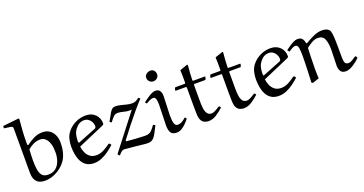

<svg xmlns="http://www.w3.org/2000/svg" viewBox="-51 -1313 3730 1970"><g transform="rotate(-20 1814.0 -328.5)"><path d="M-14.2 -661.1 -7.8 -666 161.1 -684.1 167 -676.8Q161.1 -615.7 157 -554.9Q152.8 -494.1 152.8 -432.1V-398.9L162.1 -394Q202.1 -423.8 246.1 -445.8Q290 -467.8 340.8 -467.8Q387.7 -467.8 418.9 -445.3Q450.2 -422.9 466.1 -386.5Q481.9 -350.1 481.9 -308.1Q481.9 -274.9 478 -241.9Q474.1 -209 462.9 -176.8Q445.8 -123.5 404.3 -81.3Q362.8 -39.1 308.3 -14.6Q253.9 9.8 196.8 9.8Q171.9 9.8 144.5 0Q117.2 -9.8 98.6 -38.8Q80.1 -67.9 80.1 -123V-599.1Q80.1 -617.2 74.5 -623Q68.8 -628.9 48.8 -631.3Q28.8 -633.8 -14.2 -640.1ZM157.2 -347.2Q156.2 -322.3 154.5 -290Q152.8 -257.8 152.8 -229Q152.8 -172.9 159.4 -129.4Q166 -85.9 187 -62Q208 -38.1 252 -38.1Q305.2 -38.1 337.6 -66.2Q370.1 -94.2 384.5 -137.7Q398.9 -181.2 398.9 -227.1Q398.9 -282.2 389.4 -314.7Q379.9 -347.2 369.1 -362.8Q359.4 -377.9 341.3 -391.8Q323.2 -405.8 293.9 -405.8Q253.9 -405.8 220 -389.4Q186 -373 157.2 -347.2Z M939 -318.8 656.7 -196.8Q659.7 -166 673.3 -133.1Q687 -100.1 714.6 -78.1Q742.2 -56.2 786.1 -56.2Q827.1 -56.2 866.5 -77.1Q905.8 -98.1 939.9 -124L951.2 -122.1L963.9 -104Q933.1 -75.2 896.5 -48.6Q859.9 -22 819.3 -4.9Q778.8 12.2 735.8 12.2Q686 12.2 653.6 -8.8Q621.1 -29.8 603 -64.5Q585 -99.1 577.4 -141.6Q569.8 -184.1 569.8 -226.1Q569.8 -270 580.8 -312Q591.8 -354 621.1 -388.2Q658.2 -431.2 709.5 -454.6Q760.7 -478 817.9 -478Q882.8 -478 921.4 -438Q960 -397.9 960 -339.8Q960 -331.1 953.4 -326.9Q946.8 -322.8 939 -318.8ZM698.7 -396Q669.9 -365.2 661.4 -331.1Q652.8 -296.9 652.8 -259.8Q652.8 -255.9 653.3 -251.5Q653.8 -247.1 654.8 -242.2L659.2 -237.8L860.8 -317.9Q865.7 -319.8 869.9 -325.9Q874 -332 874 -344.2Q874 -365.2 863 -387.2Q852.1 -409.2 831.5 -423.6Q811 -438 783.2 -438Q758.3 -438 736.6 -427Q714.8 -416 698.7 -396Z M1385.7 -461.9H1392.1L1405.8 -449.2Q1364.7 -405.3 1316.4 -348.1Q1268.1 -291 1217 -226.1Q1166 -161.1 1115.7 -94.2L1121.1 -85.9Q1169.9 -81.1 1215.3 -78.1Q1260.7 -75.2 1291.3 -74.2Q1321.8 -73.2 1325.7 -73.2Q1368.7 -73.2 1393.3 -98.6Q1418 -124 1435.1 -150.9L1457 -139.2L1416 -59.1Q1400.9 -29.3 1378.9 -10.3Q1356.9 8.8 1318.8 7.8Q1314 7.8 1291 5.9Q1268.1 3.9 1240 0.5Q1211.9 -2.9 1189.9 -4.9L1072.8 -16.1Q1054.7 -16.1 1038.8 -3.2Q1022.9 9.8 1010.7 26.9H1004.9L989.7 7.8L1284.7 -373Q1277.8 -372.1 1270.3 -371.6Q1262.7 -371.1 1254.9 -371.1Q1230 -371.1 1196 -380.6Q1162.1 -390.1 1134.8 -390.1Q1106.9 -390.1 1087.9 -370.6Q1068.8 -351.1 1045.9 -318.8L1025.9 -332L1075.7 -420.9Q1090.8 -443.8 1103.3 -452.9Q1115.7 -461.9 1137.7 -461.9Q1163.6 -461.9 1193.1 -454.3Q1222.7 -446.8 1253.7 -439Q1284.7 -431.2 1313 -431.2Q1335 -431.2 1352.3 -439.9Q1369.6 -448.7 1385.7 -461.9Z M1652.8 -625Q1651.9 -600.1 1634.3 -584.5Q1616.7 -568.8 1592.8 -568.8Q1568.8 -568.8 1551.8 -585.9Q1534.7 -603 1534.7 -627Q1534.7 -652.8 1555.7 -668Q1576.7 -683.1 1598.6 -683.1Q1624.5 -683.1 1638.7 -665.5Q1652.8 -647.9 1652.8 -625ZM1638.7 -392.1 1630.9 -182.1Q1630.9 -127 1639.9 -95.9Q1648.9 -64.9 1674.8 -64.9Q1703.6 -64.9 1725.1 -78.4Q1746.6 -91.8 1766.6 -109.9L1779.8 -100.1V-88.9Q1762.7 -66.9 1740.2 -44.4Q1717.8 -22 1692.4 -7.1Q1667 7.8 1638.7 7.8Q1617.7 7.8 1599.1 0.5Q1580.6 -6.8 1569.6 -31Q1558.6 -55.2 1558.6 -104L1564.9 -325.2Q1564.9 -364.3 1557.4 -387.2Q1549.8 -410.2 1529.8 -410.2Q1513.7 -410.2 1490.7 -399.7Q1467.8 -389.2 1449.7 -377.9L1437 -396Q1471.2 -422.9 1509.5 -447Q1547.9 -471.2 1576.7 -471.2Q1610.8 -471.2 1624.8 -448.2Q1638.7 -425.3 1638.7 -392.1Z M1890.6 -582 1974.6 -610.8 1981.4 -606Q1977.5 -563 1974.6 -523.4Q1971.7 -483.9 1970.7 -439.9L1976.6 -435.1H2104.5L2109.4 -431.2L2101.6 -404.8L2095.7 -399.9H1976.6L1970.7 -394V-205.1Q1970.7 -169.9 1975.1 -135Q1979.5 -100.1 1995.1 -77.6Q2010.7 -55.2 2041.5 -55.2Q2060.5 -55.2 2085.4 -68.6Q2110.4 -82 2132.3 -96.2L2144.5 -94.2L2151.4 -79.1Q2117.2 -46.9 2074.5 -19Q2031.7 8.8 1987.3 8.8Q1970.2 8.8 1950 2.4Q1929.7 -3.9 1915.5 -22Q1905.8 -36.1 1900.6 -52Q1895.5 -67.9 1894 -102.1Q1892.6 -136.2 1892.6 -203.1V-393.1L1886.7 -399.9H1774.4L1769.5 -404.8L1776.4 -429.2L1782.7 -435.1H1886.7L1892.6 -440.9Q1892.6 -479 1892.6 -521Q1892.6 -563 1890.6 -582Z M2275.4 -582 2359.4 -610.8 2366.2 -606Q2362.3 -563 2359.4 -523.4Q2356.4 -483.9 2355.5 -439.9L2361.3 -435.1H2489.3L2494.1 -431.2L2486.3 -404.8L2480.5 -399.9H2361.3L2355.5 -394V-205.1Q2355.5 -169.9 2359.9 -135Q2364.3 -100.1 2379.9 -77.6Q2395.5 -55.2 2426.3 -55.2Q2445.3 -55.2 2470.2 -68.6Q2495.1 -82 2517.1 -96.2L2529.3 -94.2L2536.1 -79.1Q2502 -46.9 2459.2 -19Q2416.5 8.8 2372.1 8.8Q2355 8.8 2334.7 2.4Q2314.5 -3.9 2300.3 -22Q2290.5 -36.1 2285.4 -52Q2280.3 -67.9 2278.8 -102.1Q2277.3 -136.2 2277.3 -203.1V-393.1L2271.5 -399.9H2159.2L2154.3 -404.8L2161.1 -429.2L2167.5 -435.1H2271.5L2277.3 -440.9Q2277.3 -479 2277.3 -521Q2277.3 -563 2275.4 -582Z M2956.1 -318.8 2673.8 -196.8Q2676.8 -166 2690.4 -133.1Q2704.1 -100.1 2731.7 -78.1Q2759.3 -56.2 2803.2 -56.2Q2844.2 -56.2 2883.5 -77.1Q2922.9 -98.1 2957 -124L2968.3 -122.1L2981 -104Q2950.2 -75.2 2913.6 -48.6Q2877 -22 2836.4 -4.9Q2795.9 12.2 2752.9 12.2Q2703.1 12.2 2670.7 -8.8Q2638.2 -29.8 2620.1 -64.5Q2602.1 -99.1 2594.5 -141.6Q2586.9 -184.1 2586.9 -226.1Q2586.9 -270 2597.9 -312Q2608.9 -354 2638.2 -388.2Q2675.3 -431.2 2726.6 -454.6Q2777.8 -478 2835 -478Q2899.9 -478 2938.5 -438Q2977.1 -397.9 2977.1 -339.8Q2977.1 -331.1 2970.5 -326.9Q2963.9 -322.8 2956.1 -318.8ZM2715.8 -396Q2687 -365.2 2678.5 -331.1Q2669.9 -296.9 2669.9 -259.8Q2669.9 -255.9 2670.4 -251.5Q2670.9 -247.1 2671.9 -242.2L2676.3 -237.8L2877.9 -317.9Q2882.8 -319.8 2887 -325.9Q2891.1 -332 2891.1 -344.2Q2891.1 -365.2 2880.1 -387.2Q2869.1 -409.2 2848.6 -423.6Q2828.1 -438 2800.3 -438Q2775.4 -438 2753.7 -427Q2731.9 -416 2715.8 -396Z M3195.8 -18.1 3126 5.9 3110.8 -1Q3111.8 -20 3113.3 -57.1Q3114.7 -94.2 3116.5 -138.7Q3118.2 -183.1 3119.1 -225.6Q3120.1 -268.1 3120.1 -297.9Q3120.1 -347.7 3114 -380.4Q3107.9 -413.1 3083 -413.1Q3066.9 -413.1 3048.3 -402.6Q3029.8 -392.1 3007.8 -377.9L2991.2 -399.9Q3012.2 -415 3036.1 -431.6Q3060.1 -448.2 3084 -459.7Q3107.9 -471.2 3126 -471.2Q3164.1 -471.2 3179 -451.2Q3193.8 -431.2 3197.8 -402.8L3206.1 -397Q3248 -422.9 3297.6 -446Q3347.2 -469.2 3395 -469.2Q3417 -469.2 3437.5 -463.1Q3458 -457 3472.2 -439.9Q3481.9 -427.7 3485.8 -396.5Q3489.7 -365.2 3491 -326.7Q3492.2 -288.1 3492.2 -255.9Q3492.2 -180.7 3492.7 -137.9Q3493.2 -95.2 3502.7 -77.6Q3512.2 -60.1 3540 -60.1Q3557.1 -60.1 3579.1 -73Q3601.1 -85.9 3620.1 -100.1H3632.8L3642.1 -79.1Q3607.9 -44.9 3564.5 -17.6Q3521 9.8 3484.9 9.8Q3443.8 9.8 3428.5 -16.1Q3413.1 -42 3413.1 -78.1L3418 -249Q3418 -324.2 3399.4 -367.2Q3380.9 -410.2 3328.1 -410.2Q3293.9 -410.2 3260 -390.6Q3226.1 -371.1 3199.2 -349.1Q3197.3 -294.9 3195.1 -232.9Q3192.9 -170.9 3192.9 -116.2Q3192.9 -95.2 3193.8 -71.5Q3194.8 -47.9 3195.8 -18.1Z"/></g></svg>

Font: Aref Ruqaa
Style: Regular
Weight: 400
Designer: Abdullah Aref
Version: Version 1.002